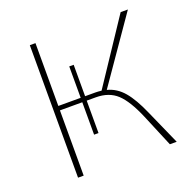

<svg xmlns="http://www.w3.org/2000/svg" viewBox="-118 -777 899 896"><g transform="rotate(-20 331.5 -329.0)"><path d="M611 0H577L510 -160Q472 -250 432 -287Q392 -324 327 -324H282V-163H260V-324H149V0H121V-658H149V-346H260V-502H282V-346H333Q345 -346 363 -344L572 -658H608L387 -339Q434 -327 468 -287Q502 -247 535 -171Z"/></g></svg>

Font: Ysabeau Extralight
Style: Regular
Weight: 200
Designer: Christian Thalmann (Catharsis Fonts)
Version: Version 0.003